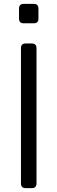

<svg xmlns="http://www.w3.org/2000/svg" viewBox="-20 -969 296 989"><path d="M112 0Q88 0 88 -24V-721Q88 -745 112 -745H144Q168 -745 168 -721V-24Q168 0 144 0ZM102 -849Q78 -849 78 -873V-925Q78 -949 102 -949H154Q178 -949 178 -925V-873Q178 -849 154 -849Z"/></svg>

Font: Pitagon Sans Text
Style: Regular
Weight: 400
Designer: Travis Tran
Foundry: Pitagon
Version: Version 1.001; ttfautohint (v1.8.4.7-5d5b);gftools[0.9.26]